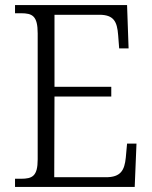

<svg xmlns="http://www.w3.org/2000/svg" viewBox="-20 -734 598 754"><path d="M39 0H509L516 -170H479L474 -115C469 -65 454 -38 396 -38H193L194 -355H417V-393H194V-676H370C427 -676 440 -649 444 -596L448 -544H485L479 -714H39V-682H62C107 -682 128 -672 128 -603V-108C128 -42 107 -32 62 -32H39Z"/></svg>

Font: Noto Serif Thai SemiCondensed Light
Style: Regular
Weight: 300
Width: 4
Designer: Monotype Design Team
Foundry: Monotype Imaging Inc.
Version: Version 2.002